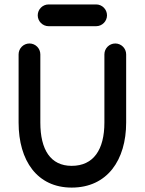

<svg xmlns="http://www.w3.org/2000/svg" viewBox="-20 -830 650 862"><path d="M448.7 -585.9V-279.8C448.7 -158.2 399.9 -85.4 301.8 -85.4C207 -85.4 161.1 -157.7 161.1 -279.8V-585.9C161.1 -612.8 139.2 -634.8 112.3 -634.8C85.4 -634.8 63.5 -612.8 63.5 -585.9V-279.8C63.5 -107.9 147.5 12.2 301.8 12.2C461.9 12.2 546.4 -111.8 546.4 -279.8V-585.9C546.4 -612.8 524.4 -634.8 497.6 -634.8C470.7 -634.8 448.7 -612.8 448.7 -585.9ZM411.6 -810.1H198.2C171.4 -810.1 149.4 -788.1 149.4 -761.2C149.4 -734.4 171.4 -712.4 198.2 -712.4H411.6C438.5 -712.4 460.4 -734.4 460.4 -761.2C460.4 -788.1 438.5 -810.1 411.6 -810.1Z"/></svg>

Font: Velvelyne Book
Style: Bold
Weight: 700
Designer: Manon Van der Borght et Mariel Nils
Foundry: Velvetyne
Version: Version 1.070;Glyphs 3.3.1 (3343)